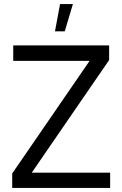

<svg xmlns="http://www.w3.org/2000/svg" viewBox="-20 -923 601 943"><path d="M521 0H40V-71L420 -624H45V-700H516V-628L136 -75H521ZM250 -769H298L338 -903H275Z"/></svg>

Font: Kulim Park
Style: Regular
Weight: 400
Designer: Noponies / Dale Sattler
Foundry: Noponies
Version: Version 1.000; ttfautohint (v1.8.3)